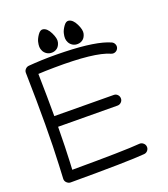

<svg xmlns="http://www.w3.org/2000/svg" viewBox="-154 -968 942 1077"><g transform="rotate(-20 317.0 -429.5)"><path d="M540.5 -600.6Q454.1 -639.2 213.9 -636.2Q158.2 -635.7 119.1 -633.3Q122.1 -492.7 122.1 -380.4L476.1 -377.9Q489.3 -377.9 498.3 -368.4Q507.3 -358.9 507.3 -345.9Q507.3 -333 497.8 -323.7Q488.3 -314.5 475.6 -314.5L121.6 -316.9Q120.1 -186.5 116.2 -109.9L113.8 -63Q428.2 -63.5 517.1 -71.3Q529.8 -72.3 540 -63.7Q550.3 -55.2 551.5 -42.2Q552.7 -29.3 544.2 -19Q535.6 -8.8 522.5 -7.8Q426.3 0.5 80.6 0.5Q69.3 0.5 58.8 -9Q48.3 -18.6 48.8 -32.7L52.7 -112.8Q63 -320.8 55.2 -662.6Q54.7 -674.8 63.5 -684.3Q72.3 -693.8 85 -694.8L120.1 -697.3Q203.6 -702.6 299.8 -699.7Q486.3 -694.3 566.4 -658.2Q578.1 -652.8 583 -640.6Q587.9 -628.4 582.5 -616.5Q577.1 -604.5 564.9 -599.9Q552.7 -595.2 540.5 -600.6ZM379.9 -856Q404.8 -852.1 422.4 -815.9Q439.9 -779.8 434.6 -758.5Q429.2 -737.3 416 -726.8Q402.8 -716.3 385.3 -715.6Q367.7 -714.8 354.5 -723.1Q341.3 -731.4 334.7 -744.1Q328.1 -756.8 327.6 -769.5Q327.1 -782.2 331.3 -799.6Q335.4 -816.9 349.9 -837.6Q364.3 -858.4 379.9 -856ZM228 -859.9Q252.9 -856 270.5 -819.8Q288.1 -783.7 282.7 -762.5Q277.3 -741.2 264.2 -730.7Q251 -720.2 233.4 -719.5Q215.8 -718.8 202.6 -727.1Q189.5 -735.4 182.9 -748Q176.3 -760.7 175.8 -773.4Q175.3 -786.1 179.4 -803.5Q183.6 -820.8 198 -841.6Q212.4 -862.3 228 -859.9Z"/></g></svg>

Font: Chilanka
Style: Regular
Weight: 400
Designer: Santhosh Thottingal <santhosh.thottingal@gmail.com>
Foundry: Swathanthra Malayalam Computing(SMC)
Version: Version 1.3; 20181103